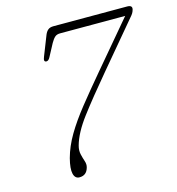

<svg xmlns="http://www.w3.org/2000/svg" viewBox="-106 -791 820 892"><g transform="rotate(-15 304.0 -345.0)"><path d="M211.5 -26.5Q202 9.5 167.5 9.5Q146 9.5 140 -15.2Q134 -40 146.5 -88.5Q161 -142 192 -194.5Q223 -247 270.5 -306.8Q318 -366.5 381 -441L566 -660H253Q237 -660 227.8 -651.8Q218.5 -643.5 208.5 -626L176.5 -566Q168.5 -550 157.5 -550.5Q143 -551.5 152.5 -574L190.5 -670.5Q196.5 -685 205.8 -692.5Q215 -700 231.5 -700H586Q612.5 -700 607 -679.5Q605 -671.5 600.8 -664Q596.5 -656.5 587.5 -646.5L408 -433Q323 -332 270 -261.8Q217 -191.5 201.5 -134Q195.5 -111.5 200 -92.2Q204.5 -73 210 -57Q215.5 -41 211.5 -26.5Z"/></g></svg>

Font: Fraunces 9pt SuperSoft Thin
Style: Italic
Weight: 100
Italic angle: -16°
Version: Version 1.000;[0bf87f6ff]